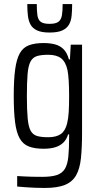

<svg xmlns="http://www.w3.org/2000/svg" viewBox="-20 -731 491 950"><path d="M201 199Q176 199 152.5 198Q129 197 107.5 195.5Q86 194 65 192V140Q82 141 100 142Q118 143 139.5 143.5Q161 144 189 144Q235 144 261.5 135Q288 126 301 104.5Q314 83 318 45Q322 7 322 -52V-66H317Q309 -40 292.5 -24.5Q276 -9 252 -2Q228 5 196 5Q151 5 122 -6.5Q93 -18 77 -47Q61 -76 54.5 -127Q48 -178 48 -256Q48 -336 55 -387.5Q62 -439 78 -467.5Q94 -496 123 -507Q152 -518 196 -518Q227 -518 252 -511.5Q277 -505 294.5 -487.5Q312 -470 321 -437H326L330 -510H386V-75Q386 -1 380.5 51.5Q375 104 356.5 136.5Q338 169 301 184Q264 199 201 199ZM218 -52Q258 -52 280.5 -67.5Q303 -83 312 -120Q318 -144 320 -176.5Q322 -209 322 -256Q322 -298 320 -331Q318 -364 314 -384Q305 -425 282.5 -442.5Q260 -460 218 -460Q184 -460 163 -453.5Q142 -447 131 -426.5Q120 -406 116.5 -365Q113 -324 113 -256Q113 -186 117 -144.5Q121 -103 132 -83.5Q143 -64 164 -58Q185 -52 218 -52ZM225 -570Q186 -570 163.5 -580.5Q141 -591 131 -609.5Q121 -628 118 -654Q115 -680 115 -711H162Q162 -678 165 -656Q168 -634 181 -623.5Q194 -613 225 -613Q256 -613 269.5 -623.5Q283 -634 286.5 -656Q290 -678 290 -711H337Q337 -680 334.5 -654Q332 -628 321.5 -609.5Q311 -591 288.5 -580.5Q266 -570 225 -570Z"/></svg>

Font: Saira Condensed
Style: Regular
Weight: 400
Width: 3
Designer: Hector Gatti with collaboration of the Omnibus-Type team
Foundry: Omnibus-Type
Version: Version 1.101